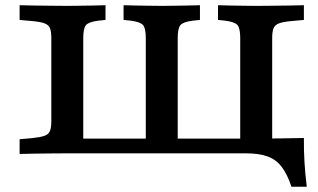

<svg xmlns="http://www.w3.org/2000/svg" viewBox="-20 -591 1220 737"><path d="M229.9 -2.4Q205.7 -2.4 173.6 -2Q141.5 -1.6 109.6 -1.2Q77.7 -0.8 55.3 0V-56.5L103.7 -60.9Q135 -64.1 150.8 -69.7Q166.6 -75.3 171.8 -88.4Q177 -101.6 177 -125.8V-445.2Q177 -469.8 171.8 -482.8Q166.6 -495.7 150.8 -501.5Q135 -507.3 103.7 -510.1L55.3 -514.5V-571Q77.7 -570.2 109.6 -569.8Q141.5 -569.4 173.6 -569Q205.7 -568.5 229.9 -568.5H237.9H243.2Q262.2 -568.5 287.6 -569Q313 -569.4 339.1 -569.8Q365.1 -570.2 385 -571V-514.5L357.4 -511.7Q320.4 -506.9 310 -494.6Q299.6 -482.3 299.6 -445.2V-58.1L298 -58.9H903.8L902.1 -58.1V-445.2Q902.1 -482.3 891.8 -494.6Q881.4 -506.9 844.4 -511.7L816.8 -514.5V-571Q836.7 -570.2 862.7 -569.8Q888.8 -569.4 914.6 -569Q940.4 -568.5 958.5 -568.5H963.1H971.9Q996.1 -568.5 1028.2 -569Q1060.3 -569.4 1092.4 -569.8Q1124.4 -570.2 1146.5 -571V-514.5L1098.1 -510.1Q1067.2 -507.3 1051.4 -501.5Q1035.6 -495.7 1030.2 -482.8Q1024.8 -469.8 1024.8 -445.2V-2.4H238.7ZM539.6 -10.5V-445.2Q539.6 -482.3 529.2 -494.6Q518.8 -506.9 481.8 -511.7L454.3 -514.5V-571Q474.1 -570.2 500.1 -569.8Q526.2 -569.4 552 -569Q577.9 -568.5 596 -568.5H600.5H605.8Q624.7 -568.5 650.2 -569Q675.6 -569.4 701.6 -569.8Q727.7 -570.2 747.5 -571V-514.5L720 -511.7Q683 -506.9 672.6 -494.6Q662.2 -482.3 662.2 -445.2V-10.5ZM818.9 -2.4 886.1 -58.9H920.8Q995.9 -58.9 1051.2 -59.7Q1106.5 -60.5 1146.5 -61.3Q1146.1 -15.1 1148.7 30.2Q1151.3 75.6 1157.6 125.8H1098.8Q1082.5 76.9 1061 49.1Q1039.5 21.2 1006.8 9.4Q974.2 -2.4 923.8 -2.4Z"/></svg>

Font: Playfair 5pt SemiExpanded Light
Style: Regular
Weight: 300
Width: 6
Designer: Claus Eggers Sørensen
Foundry: Claus Eggers Sørensen
Version: Version 2.203